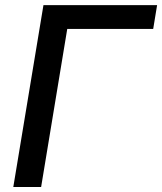

<svg xmlns="http://www.w3.org/2000/svg" viewBox="-20 -748 648 768"><path d="M608.4 -727.5 592.8 -632.3H249L144.5 0H33.2L153.8 -727.5Z"/></svg>

Font: Inter 17pt Medium
Style: Italic
Weight: 500
Italic angle: -9.3988°
Version: Version 4.001;git-66647c0bb